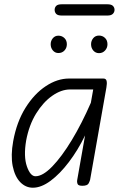

<svg xmlns="http://www.w3.org/2000/svg" viewBox="-20 -867 563 896"><path d="M133.5 9Q99.5 9 74.2 -17.2Q49 -43.5 39.2 -92.2Q29.5 -141 41.5 -208Q58 -298.5 99 -364Q140 -429.5 193.8 -465Q247.5 -500.5 302 -500.5H462.5Q475 -500.5 477.5 -489.2Q480 -478 476.5 -458.5L400.5 -28Q399.5 -23 393.8 -11.5Q388 0 364 0Q345 0 341.8 -9Q338.5 -18 340 -25.5L377 -235Q343.5 -166 301.5 -110.8Q259.5 -55.5 216 -23.2Q172.5 9 133.5 9ZM145.5 -44.5Q179.5 -44.5 223.8 -90Q268 -135.5 315 -213.2Q362 -291 404 -387.5L415 -449.5H307Q266 -449.5 223.8 -420Q181.5 -390.5 148.5 -337Q115.5 -283.5 102 -211Q89.5 -136.5 105.5 -90.5Q121.5 -44.5 145.5 -44.5ZM442 -619Q426 -619 415.5 -631Q405 -643 405 -660.5Q405 -676.5 415 -688.8Q425 -701 442 -701Q458.5 -701 470 -690Q481.5 -679 481.5 -660.5Q481.5 -643.5 470.2 -631.2Q459 -619 442 -619ZM252.5 -619.5Q237 -619.5 226.8 -631.5Q216.5 -643.5 216.5 -660.5Q216.5 -676.5 226.5 -688.5Q236.5 -700.5 252.5 -700.5Q269 -700.5 280.5 -689.5Q292 -678.5 292 -660.5Q292 -643.5 281 -631.5Q270 -619.5 252.5 -619.5ZM268 -794.5Q249.5 -794.5 242.2 -802.2Q235 -810 235 -821Q235 -832 242.2 -839.5Q249.5 -847 268 -847H481.5Q499.5 -847 507 -839.5Q514.5 -832 514.5 -821Q514.5 -810.5 506.8 -802.5Q499 -794.5 481.5 -794.5Z"/></svg>

Font: Edu AU VIC WA NT Hand
Style: Regular
Weight: 400
Designer: Tina and Corey Anderson, Eben Sorkin, Mirko Velimirovic
Foundry: Google for Education
Version: Version 1.001